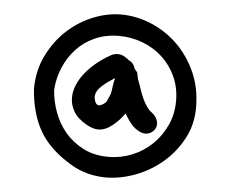

<svg xmlns="http://www.w3.org/2000/svg" viewBox="-47 -624 861 732"><g transform="rotate(5 383.0 -258.0)"><path d="M429.7 -400.4Q451.2 -391.6 457 -368.2L464.8 -359.4Q468.8 -354.5 468.8 -351.6L470.7 -341.8L473.6 -329.1Q479.5 -314.5 485.4 -296.4Q491.2 -278.3 499 -260.7Q506.8 -243.2 516.6 -229Q526.4 -214.8 538.1 -207Q549.8 -197.3 555.2 -186.5Q560.5 -175.8 560.5 -166Q560.5 -149.4 547.9 -137.7Q535.2 -126 518.6 -126Q502 -126 481.4 -140.6Q460.9 -155.3 438.5 -194.3Q438.5 -195.3 437.5 -196.3Q418.9 -168.9 392.1 -147.5Q365.2 -126 337.9 -126Q319.3 -126 295.9 -138.7Q258.8 -159.2 243.7 -184.6Q228.5 -210 228.5 -238.3Q228.5 -263.7 239.3 -288.6Q250 -313.5 268.1 -335.4Q286.1 -357.4 309.6 -376.5Q333 -395.5 357.4 -409.2Q372.1 -418.9 388.7 -418.9Q403.3 -418.9 415.5 -411.1Q427.7 -403.3 429.7 -401.4ZM384.8 -326.2 364.3 -312.5Q342.8 -297.9 328.6 -282.2Q314.5 -266.6 314.5 -249Q314.5 -246.1 315.4 -241.2Q316.4 -236.3 318.4 -231Q320.3 -225.6 324.2 -221.7Q328.1 -217.8 333 -217.8Q338.9 -217.8 350.6 -224.6L359.4 -232.4Q363.3 -236.3 363.3 -239.3L372.1 -258.8Q377 -269.5 378.9 -290Q380.9 -310.5 385.7 -323.2Q384.8 -324.2 384.8 -326.2ZM158.2 -261.7Q161.1 -219.7 176.3 -177.7Q191.4 -135.7 219.7 -102.1Q248 -68.4 289.6 -46.9Q331.1 -25.4 386.7 -25.4Q433.6 -25.4 476.6 -43Q519.5 -60.5 552.2 -91.8Q585 -123 605 -166Q625 -209 625 -259.8Q625 -310.5 606 -352.5Q586.9 -394.5 554.2 -424.8Q521.5 -455.1 478 -471.7Q434.6 -488.3 386.7 -488.3Q336.9 -488.3 295.9 -470.2Q254.9 -452.1 225.6 -420.9Q196.3 -389.6 178.7 -348.6Q161.1 -307.6 158.2 -261.7ZM81.1 -259.8Q82 -331.1 110.4 -388.2Q138.7 -445.3 182.6 -485.8Q226.6 -526.4 280.8 -548.3Q335 -570.3 387.7 -570.3Q446.3 -570.3 502.9 -546.9Q559.6 -523.4 604 -480.5Q648.4 -437.5 675.8 -377Q703.1 -316.4 703.1 -241.2Q703.1 -175.8 673.8 -121.6Q644.5 -67.4 598.6 -28.3Q552.7 10.7 495.6 32.2Q438.5 53.7 382.8 53.7Q347.7 53.7 312.5 44.4Q277.3 35.2 244.1 14.6Q162.1 -35.2 125 -100.6Q87.9 -166 81.1 -259.8Z"/></g></svg>

Font: Single Day
Style: Regular
Weight: 400
Designer: DXKorea
Foundry: DXKorea
Version: Version 1.00